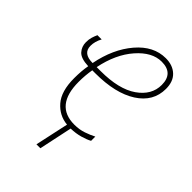

<svg xmlns="http://www.w3.org/2000/svg" viewBox="-210 -630 897 897"><g transform="rotate(45 238.5 -181.0)"><path d="M201 175H227L262 10Q296 9 324 1Q352 -7 370 -17V-45Q349 -34 321.5 -24.5Q294 -15 261 -15Q134 -15 134 -171Q134 -214 141 -254H161Q293 -254 369.5 -303Q446 -352 446 -436Q446 -485 418 -511Q390 -537 344 -537Q264 -537 202 -464.5Q140 -392 118 -279Q54 -279 54 -329Q54 -358 70 -387H42Q36 -374 31.5 -359.5Q27 -345 27 -326Q27 -297 45.5 -276.5Q64 -256 114 -254Q107 -216 107 -168Q107 -82 144.5 -39Q182 4 237 9ZM145 -279Q166 -383 222.5 -447.5Q279 -512 342 -512Q419 -512 419 -435Q419 -368 355 -323.5Q291 -279 171 -279Z"/></g></svg>

Font: Noto Sans UI SemiCondensed Thin
Style: Italic
Weight: 250
Width: 4
Italic angle: -12°
Designer: Monotype Design Team
Foundry: Monotype Imaging Inc.
Version: Version 1.901